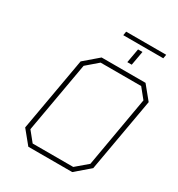

<svg xmlns="http://www.w3.org/2000/svg" viewBox="-220 -1101 1150 1242"><g transform="rotate(30 355.0 -480.5)"><path d="M351 -932 356 -961H655L650 -932ZM461 -794 480 -900H513L494 -794ZM180 0 100 -98 197 -647 302 -737H630L710 -639L613 -90L508 0ZM194 -32H497L583 -105L675 -632L616 -705H313L228 -632L135 -105Z"/></g></svg>

Font: Tomorrow ExtraLight
Style: Italic
Weight: 275
Italic angle: -10°
Designer: Tony de Marco, Monica Rizzolli
Foundry: Just in Type
Version: Version 2.002